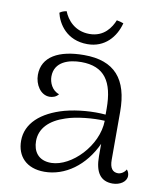

<svg xmlns="http://www.w3.org/2000/svg" viewBox="-80 -756 703 832"><g transform="rotate(10 271.5 -340.0)"><path d="M259 -566C335 -566 381 -620 397 -682C387 -686 377 -688 367 -690C354 -658 325 -611 260 -611C195 -611 160 -655 146 -691C135 -689 125 -686 116 -679C127 -632 167 -566 259 -566ZM522 -61C514 -46 498 -38 487 -38C463 -38 450 -54 450 -91V-302C450 -446 388 -517 254 -517C143 -517 71 -478 71 -398C71 -356 97 -313 137 -313C149 -313 166 -317 176 -331C144 -341 130 -375 130 -401C130 -467 194 -485 247 -485C349 -485 390 -424 390 -305V-279C335 -284 268 -279 211 -264C111 -236 49 -181 49 -104C49 -36 92 11 171 11C262 11 347 -50 393 -151V-97C393 -26 418 10 471 10C503 10 532 -8 532 -34C532 -42 530 -52 522 -61ZM195 -32C135 -31 113 -71 113 -114C113 -170 153 -210 221 -232C266 -248 342 -255 391 -252C389 -141 283 -34 195 -32Z"/></g></svg>

Font: Arima Koshi Light
Style: Regular
Weight: 300
Designer: Joana Correia and Natanael Gama
Foundry: NDISCOVER
Version: Version 1.019;PS 001.019;hotconv 1.0.88;makeotf.lib2.5.64775